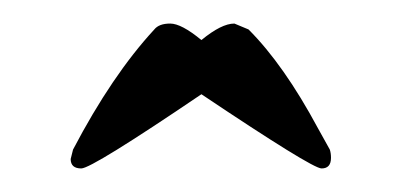

<svg xmlns="http://www.w3.org/2000/svg" viewBox="-20 -339 341 163"><path d="M261 -205Q261 -196 253 -196Q245 -196 151 -259Q58 -196 49 -196Q40 -196 40 -204L42 -212Q75 -275 111 -314Q115 -319 124.5 -319Q134 -319 151 -305Q168 -319 179 -319L191 -314Q221 -284 250 -230L260 -212Q261 -209 261 -205Z"/></svg>

Font: Aladin
Style: Regular
Weight: 400
Designer: Angel Koziupa and Alejandro Paul
Foundry: Angel Koziupa and Alejandro Paul
Version: Version 1.000